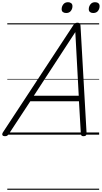

<svg xmlns="http://www.w3.org/2000/svg" viewBox="-66 -1221 923 1741"><path d="M-22 14Q-38 14 -43.5 5Q-49 -4 -40 -20L600 -994Q608 -1006 615.5 -1010.5Q623 -1015 637 -1015Q650 -1015 656.5 -1009.5Q663 -1004 664 -988L719 -14Q720 0 713.5 7Q707 14 692 14Q678 14 673 8.5Q668 3 667 -10L650 -303H209L16 -9Q6 5 -1 9.5Q-8 14 -22 14ZM241 -353H648L617 -930ZM534 -1103Q516 -1103 504.5 -1111.5Q493 -1120 493 -1138Q493 -1162 508 -1181.5Q523 -1201 551 -1201Q568 -1201 579.5 -1192Q591 -1183 591 -1165Q591 -1141 576.5 -1122Q562 -1103 534 -1103ZM779 -1103Q762 -1103 750.5 -1111.5Q739 -1120 739 -1138Q739 -1162 754 -1181.5Q769 -1201 796 -1201Q814 -1201 825.5 -1192Q837 -1183 837 -1165Q837 -1141 822.5 -1122Q808 -1103 779 -1103ZM0 490H833V500H0ZM0 -20H833V0H0ZM0 -505H833V-500H0ZM0 -1010H833V-1000H0Z"/></svg>

Font: Playwrite BE VLG Guides
Style: Regular
Weight: 400
Designer: Veronika Burian, José Scaglione
Foundry: TypeTogether
Version: Version 1.003